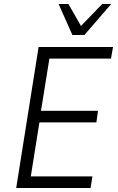

<svg xmlns="http://www.w3.org/2000/svg" viewBox="-20 -940 590 960"><path d="M61 0 173 -705H545L535 -647H227L185 -386H470L462 -328H177L134 -58H442L433 0ZM342 -765 273 -920H322L385 -810L491 -920H536L402 -765Z"/></svg>

Font: Nunito Sans 7pt Condensed Light
Style: Italic
Weight: 300
Width: 3
Italic angle: -9°
Designer: Vernon Adams
Foundry: Vernon Adams
Version: Version 3.101;gftools[0.9.27]